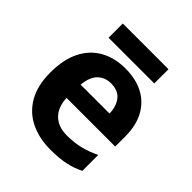

<svg xmlns="http://www.w3.org/2000/svg" viewBox="-196 -841 983 983"><g transform="rotate(45 295.5 -349.5)"><path d="M303 -556Q379 -556 433.5 -527Q488 -498 518 -443Q548 -388 548 -308V-236H196Q198 -173 233.5 -137Q269 -101 332 -101Q385 -101 428 -111.5Q471 -122 517 -144V-29Q477 -9 432.5 0.5Q388 10 325 10Q243 10 180 -20.5Q117 -51 81 -113Q45 -175 45 -269Q45 -365 77.5 -428.5Q110 -492 168 -524Q226 -556 303 -556ZM304 -450Q261 -450 232.5 -422Q204 -394 199 -335H408Q407 -385 382 -417.5Q357 -450 304 -450ZM461 -709V-606H130V-709Z"/></g></svg>

Font: Noto Sans Bassa Vah
Style: Regular
Weight: 400
Designer: Monotype Design Team
Foundry: Monotype Imaging Inc.
Version: Version 2.002